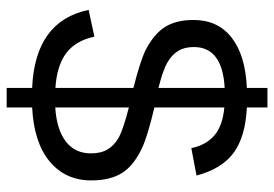

<svg xmlns="http://www.w3.org/2000/svg" viewBox="-147 -633 850 596"><g transform="rotate(90 278.0 -335.0)"><path d="M252.9 -9.8Q45.4 -18.6 10.7 -185.1L93.8 -203.1Q106 -145 144.8 -115.7Q183.6 -86.4 252.9 -82V-324.2Q210 -335 180.2 -344.7Q150.4 -354.5 133.8 -362.8Q84.5 -388.7 63.2 -423.1Q42 -457.5 42 -510.7Q42 -586.4 96.9 -629.2Q151.9 -671.9 252.9 -676.3V-740.2H313.5V-676.3Q404.8 -671.9 454.6 -635Q504.4 -598.1 524.9 -520L439.9 -503.9Q430.2 -549.8 400.4 -575.4Q370.6 -601.1 313.5 -606.4V-389.2Q399.4 -369.1 438 -351.6Q493.7 -325.7 516.8 -289.1Q540 -252.4 540 -193.4Q540 -112.8 481 -64Q421.9 -15.1 313.5 -9.8V69.3H252.9ZM126 -511.7Q126 -482.4 138.2 -462.9Q150.4 -442.9 174.6 -429.2Q198.7 -415.5 252.9 -401.9V-607.4Q126 -600.6 126 -511.7ZM456.1 -192.4Q456.1 -224.1 443.4 -244.6Q430.7 -265.1 406.7 -278.8Q382.8 -292 313.5 -310.1V-81.5Q382.3 -85.9 419.2 -114.3Q456.1 -142.6 456.1 -192.4Z"/></g></svg>

Font: Arimo
Style: Regular
Weight: 400
Designer: Steve Matteson
Foundry: Monotype Imaging Inc.
Version: Version 1.33